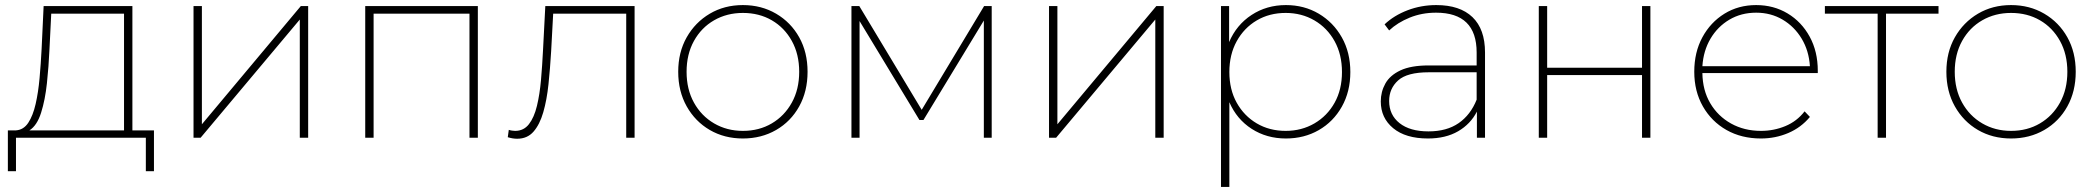

<svg xmlns="http://www.w3.org/2000/svg" viewBox="-20 -543 8264 757"><path d="M11 132V-29H43Q73 -31 91.5 -59Q110 -87 120.5 -133Q131 -179 136 -235Q141 -291 144 -349L152 -519H502V-29H587V132H555V0H43V132ZM469 -29V-489H182L175 -348Q172 -281 165 -215Q158 -149 142 -98.5Q126 -48 96 -29Z M743 0V-519H776V-53L1166 -519H1195V0H1162V-466L771 0Z M1420 0V-519H1864V0H1831V-489H1453V0Z M2019 4Q2010 4 2001 2.5Q1992 1 1982 -2L1986 -31Q1992 -29 1999 -28Q2006 -27 2011 -27Q2045 -27 2065.5 -53.5Q2086 -80 2097 -125.5Q2108 -171 2113 -228Q2118 -285 2121 -346L2130 -519H2482V0H2449V-489H2161L2153 -341Q2149 -273 2142.5 -211Q2136 -149 2122 -100.5Q2108 -52 2083.5 -24Q2059 4 2019 4Z M2909 3Q2836 3 2778.5 -30.5Q2721 -64 2687.5 -123.5Q2654 -183 2654 -260Q2654 -337 2687.5 -396Q2721 -455 2778.5 -489Q2836 -523 2909 -523Q2982 -523 3040 -489Q3098 -455 3131 -396Q3164 -337 3164 -260Q3164 -183 3131 -123.5Q3098 -64 3040 -30.5Q2982 3 2909 3ZM2909 -27Q2973 -27 3023 -56.5Q3073 -86 3102 -138.5Q3131 -191 3131 -260Q3131 -329 3102 -381.5Q3073 -434 3023 -463Q2973 -492 2909 -492Q2846 -492 2795.5 -463Q2745 -434 2716 -381.5Q2687 -329 2687 -260Q2687 -191 2716 -138.5Q2745 -86 2795.5 -56.5Q2846 -27 2909 -27Z M3337 0V-519H3368L3614 -110L3860 -519H3890V0H3859V-462L3621 -70H3605L3369 -460V0Z M4116 0V-519H4149V-53L4539 -519H4568V0H4535V-466L4144 0Z M5050 3Q4974 3 4915 -35Q4856 -73 4827 -140V194H4794V-519H4826V-377Q4855 -445 4914.5 -484Q4974 -523 5050 -523Q5122 -523 5179.5 -489Q5237 -455 5270.5 -395.5Q5304 -336 5304 -259Q5304 -182 5270.5 -122.5Q5237 -63 5179.5 -30Q5122 3 5050 3ZM5049 -27Q5112 -27 5162.5 -56.5Q5213 -86 5242 -138Q5271 -190 5271 -259Q5271 -328 5242 -380.5Q5213 -433 5162.5 -462.5Q5112 -492 5049 -492Q4985 -492 4935 -462.5Q4885 -433 4856 -380.5Q4827 -328 4827 -259Q4827 -190 4856 -138Q4885 -86 4935 -56.5Q4985 -27 5049 -27Z M5803 0V-103Q5778 -54 5729 -25.5Q5680 3 5610 3Q5522 3 5473 -37.5Q5424 -78 5424 -143Q5424 -181 5442 -213.5Q5460 -246 5501.5 -265.5Q5543 -285 5613 -285H5802V-336Q5802 -493 5642 -493Q5586 -493 5538 -473.5Q5490 -454 5457 -423L5439 -447Q5476 -482 5529.5 -502.5Q5583 -523 5643 -523Q5736 -523 5785.5 -475.5Q5835 -428 5835 -336V0ZM5802 -150V-258H5613Q5528 -258 5492.5 -226Q5457 -194 5457 -145Q5457 -90 5498 -57.5Q5539 -25 5612 -25Q5684 -25 5731 -57.5Q5778 -90 5802 -150Z M6047 0V-519H6080V-276H6454V-519H6487V0H6454V-247H6080V0Z M6923 3Q6846 3 6787 -30.5Q6728 -64 6694 -123.5Q6660 -183 6660 -260Q6660 -337 6692 -396Q6724 -455 6779 -489Q6834 -523 6904 -523Q6973 -523 7028 -490Q7083 -457 7115 -398.5Q7147 -340 7147 -264Q7147 -261 7147 -255H6692Q6693 -187 6723 -136Q6753 -85 6805 -56Q6857 -27 6923 -27Q6974 -27 7019.5 -46Q7065 -65 7095 -104L7116 -82Q7081 -40 7030.5 -18.5Q6980 3 6923 3ZM6692 -282H7116Q7112 -343 7083.5 -390.5Q7055 -438 7008.5 -465.5Q6962 -493 6904 -493Q6845 -493 6798.5 -465.5Q6752 -438 6724 -390.5Q6696 -343 6692 -282Z M7383 0V-489H7175V-519H7623V-489H7416V0Z M7909 3Q7836 3 7778.5 -30.5Q7721 -64 7687.5 -123.5Q7654 -183 7654 -260Q7654 -337 7687.5 -396Q7721 -455 7778.5 -489Q7836 -523 7909 -523Q7982 -523 8040 -489Q8098 -455 8131 -396Q8164 -337 8164 -260Q8164 -183 8131 -123.5Q8098 -64 8040 -30.5Q7982 3 7909 3ZM7909 -27Q7973 -27 8023 -56.5Q8073 -86 8102 -138.5Q8131 -191 8131 -260Q8131 -329 8102 -381.5Q8073 -434 8023 -463Q7973 -492 7909 -492Q7846 -492 7795.5 -463Q7745 -434 7716 -381.5Q7687 -329 7687 -260Q7687 -191 7716 -138.5Q7745 -86 7795.5 -56.5Q7846 -27 7909 -27Z"/></svg>

Font: Montserrat ExtraLight
Style: Regular
Weight: 200
Designer: Julieta Ulanovsky
Foundry: Julieta Ulanovsky
Version: Version 9.000; ttfautohint (v1.8.4.7-5d5b)